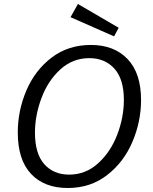

<svg xmlns="http://www.w3.org/2000/svg" viewBox="-20 -932 766 961"><path d="M69 -269Q69 -378 112 -479Q155 -580 238 -643.5Q321 -707 435 -707Q551 -707 618.5 -636.5Q686 -566 686 -431Q686 -324 643 -222.5Q600 -121 516.5 -56Q433 9 319 9Q202 9 135.5 -61.5Q69 -132 69 -269ZM600 -432Q600 -536 552.5 -588.5Q505 -641 427 -641Q344 -641 282 -584.5Q220 -528 187.5 -441Q155 -354 155 -268Q155 -163 201.5 -110.5Q248 -58 326 -58Q409 -58 471.5 -115Q534 -172 567 -258.5Q600 -345 600 -432ZM574 -793 551 -750 333 -846 370 -912Z"/></svg>

Font: Bitter Pro
Style: Italic
Weight: 400
Italic angle: -9°
Designer: Sol Matas, and Bitter project Authors
Foundry: Sol Matas
Version: Version 1.010